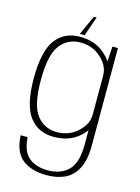

<svg xmlns="http://www.w3.org/2000/svg" viewBox="-140 -809 816 1117"><g transform="rotate(15 268.0 -251.0)"><path d="M253 230Q316.5 230 362.8 208.5Q409 187 436.8 135.5Q464.5 84 464.5 -4V-592H431.5L425.5 -501Q411 -525 382 -549.5Q324 -598.5 235.5 -598.5Q141 -598.5 89 -528.5Q37 -458.5 37 -297Q37 -136 89.2 -66Q141.5 4 235.5 4Q324.5 4 382.5 -43.5Q408.5 -64.5 423 -86V-1.5Q423 111 377.2 156Q331.5 201 254 201Q207 201 171 185.2Q135 169.5 115 136.2Q95 103 91 44.5H49Q54.5 147 109.5 188.5Q164.5 230 253 230ZM423 -420V-175L422.5 -176Q422.5 -122 371.5 -74.8Q320.5 -27.5 247 -27.5Q171.5 -27.5 125.5 -86.2Q79.5 -145 79.5 -297Q79.5 -449 125.5 -508Q171.5 -567 247 -567Q320.5 -567 371.5 -520Q422.5 -473 422.5 -419ZM229 -614H258L299 -731.5H282Z"/></g></svg>

Font: Anybody Thin ExtraLight
Style: Regular
Weight: 250
Version: Version 1.113;gftools[0.9.25]